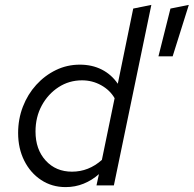

<svg xmlns="http://www.w3.org/2000/svg" viewBox="-20 -757 791 784"><path d="M248 7Q192 7 148 -22Q104 -51 79 -101Q54 -151 54 -214Q54 -271 73.5 -321.5Q93 -372 128 -410.5Q163 -449 208.5 -471Q254 -493 306 -493Q356 -493 395.5 -473Q435 -453 461 -415L524 -722L598 -737L445 0H374L384 -46Q356 -21 321.5 -7Q287 7 248 7ZM274 -56Q342 -56 396 -104L448 -356Q429 -389 393 -409Q357 -429 315 -429Q262 -429 219 -401Q176 -373 150.5 -326Q125 -279 125 -220Q125 -147 166.5 -101.5Q208 -56 274 -56ZM627 -527 676 -722 751 -737 685 -527Z"/></svg>

Font: Red Hat Text VF
Style: Italic
Weight: 300
Italic angle: -12°
Designer: Pentagram, MCKL
Foundry: Pentagram, MCKL
Version: Version 1.023